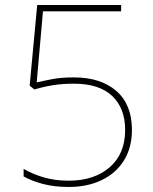

<svg xmlns="http://www.w3.org/2000/svg" viewBox="-20 -734 610 764"><path d="M274 -426Q381 -426 443 -372Q505 -318 505 -217Q505 -147 473.5 -96Q442 -45 385 -17.5Q328 10 253 10Q196 10 151 -2Q106 -14 74 -32V-62Q108 -42 153 -28.5Q198 -15 253 -15Q355 -15 416.5 -68.5Q478 -122 478 -217Q478 -303 426.5 -352Q375 -401 274 -401Q228 -401 191 -395Q154 -389 117 -378L98 -393L128 -714H462V-689H151L126 -406Q151 -412 187 -419Q223 -426 274 -426Z"/></svg>

Font: Noto Sans Khmer UI Thin
Style: Regular
Weight: 100
Designer: Danh Hong and the Monotype Design Team
Foundry: Monotype Imaging Inc.
Version: Version 2.002; ttfautohint (v1.8.4.7-5d5b)